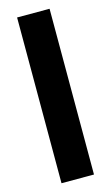

<svg xmlns="http://www.w3.org/2000/svg" viewBox="-116 -559 479 828"><g transform="rotate(-15 123.5 -145.0)"><path d="M51 225V-515H196V225Z"/></g></svg>

Font: Zen Dots
Style: Regular
Weight: 400
Designer: Yoshimichi Ohira
Foundry: A-1 Corp ZenFonts
Version: Version 1.000; ttfautohint (v1.8.3)